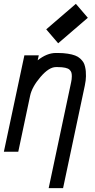

<svg xmlns="http://www.w3.org/2000/svg" viewBox="-23 -787 493 996"><path d="M278.8 -562.5 216.8 -634.8 370.6 -767.1 432.6 -694.8ZM275.9 -512.2Q305.2 -512.2 328.4 -508.5Q351.6 -504.9 366.9 -499Q382.3 -493.2 393.1 -483.2Q403.8 -473.1 409.4 -464.1Q415 -455.1 418.2 -441.2Q421.4 -427.2 422.1 -417.2Q422.9 -407.2 422.9 -391.6Q422.9 -371.6 417 -343.3L304.2 189H229.5L345.7 -358.9Q349.6 -376 349.6 -391.6Q349.6 -402.8 347.4 -410.4Q345.2 -418 338.1 -425Q331.1 -432.1 315.4 -435.5Q299.8 -439 275.9 -439H267.1Q231 -439 187 -387.7Q143.1 -336.4 133.3 -290.5L71.8 0H-2.9L103.5 -500H178.2L172.4 -474.1Q220.2 -512.2 267.1 -512.2Z"/></svg>

Font: Anka/Coder Narrow
Style: Italic
Weight: 400
Width: 3
Italic angle: -12°
Monospace: yes
Version: Version 001.100